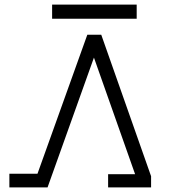

<svg xmlns="http://www.w3.org/2000/svg" viewBox="-20 -820 756 840"><path d="M21 0V-60H144L362 -668H423L641 -49V0H453V-58H571L391 -568L188 0ZM208 -738V-800H578V-738Z"/></svg>

Font: Zaghawa Beria
Style: Regular
Weight: 400
Designer: Anonymous
Foundry: Designed by a volunteer who chooses to remain anonymous, in cooperation with SIL International and the Mission Protestan
Version: Version 1.001